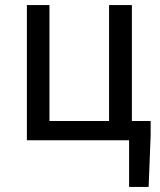

<svg xmlns="http://www.w3.org/2000/svg" viewBox="-20 -547 630 757"><path d="M566 190H489V6H86V-527H175V-70H410V-527H500V-70H574V-14Z"/></svg>

Font: LXGW 975 Gothic SC
Style: Regular
Weight: 400
Version: Version 2.01;February 25, 2021